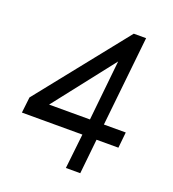

<svg xmlns="http://www.w3.org/2000/svg" viewBox="-125 -746 786 871"><g transform="rotate(20 267.5 -310.0)"><path d="M348.6 -506.8 121.1 -215.8H318.4ZM377.9 -139.6 360.4 28.3H291L309.6 -139.6H17.6L26.4 -215.8L372.1 -649.4H431.6L385.7 -215.8H491.2L483.4 -139.6Z"/></g></svg>

Font: Puritan
Style: Italic
Weight: 400
Version: 2.0a